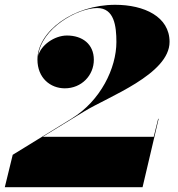

<svg xmlns="http://www.w3.org/2000/svg" viewBox="-60 -780 740 800"><path d="M534 0 601 -285H599L580.5 -210H118L290.5 -315.5C390.5 -377 646.5 -470.5 646.5 -605.5C646.5 -710.5 541 -760 420 -760C245.5 -760 96 -649 96 -532C96 -455 150 -412 210 -412C280 -412 331 -466 331 -531C331 -596 283.5 -632 219 -632C166.5 -632 109.5 -591.5 99 -546.5C111 -663 264.5 -746.5 345 -746.5C416 -746.5 425 -671.5 425 -605C425 -496 359 -360 238.5 -286L-7 -135L-40 0Z"/></svg>

Font: Bodoni* 96pt Fatface
Style: Italic
Weight: 900
Italic angle: -13°
Version: Version 2.3